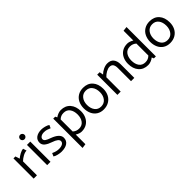

<svg xmlns="http://www.w3.org/2000/svg" viewBox="173 -1873 3259 3259"><g transform="rotate(-45 1802.5 -243.0)"><path d="M314 -422 295 -485Q260 -485 214 -460Q168 -435 135 -407L110 -485H63V0H142V-334Q176 -369 225 -395.5Q274 -422 314 -422Z M480 -635Q480 -657 464 -673Q448 -689 426 -689Q403 -689 388 -673.5Q373 -658 373 -635Q373 -612 388 -597Q403 -582 426 -582Q448 -582 464 -597.5Q480 -613 480 -635ZM387 -485V0H467V-485Z M722 13Q816 13 866.5 -24Q917 -61 917 -128Q917 -222 754 -282Q700 -300 671 -319Q642 -338 641 -364Q641 -395 669.5 -414.5Q698 -434 743 -434Q780 -434 809 -425Q838 -416 871 -401L896 -455Q870 -474 824.5 -486Q779 -498 745 -498Q661 -498 612.5 -461.5Q564 -425 564 -361Q564 -308 608 -274Q652 -240 722 -217Q842 -177 842 -123Q842 -89 810 -70Q778 -51 723 -51Q660 -51 592 -85L567 -28Q594 -9 641 2Q688 13 722 13Z M1441 -241Q1441 -167 1412.5 -109.5Q1384 -52 1331.5 -19.5Q1279 13 1208 13Q1155 13 1097 -24V208L1018 219V-485H1065L1082 -451Q1112 -473 1146 -485.5Q1180 -498 1210 -498Q1318 -498 1379.5 -427.5Q1441 -357 1441 -241ZM1361 -240Q1361 -326 1322.5 -378.5Q1284 -431 1211 -431Q1175 -431 1148 -420Q1121 -409 1097 -386V-97Q1121 -76 1148 -65Q1175 -54 1210 -54Q1282 -54 1321 -106Q1360 -158 1361 -240Z M1736 13Q1666 13 1614 -19.5Q1562 -52 1534.5 -110.5Q1507 -169 1507 -244Q1508 -318 1536.5 -375.5Q1565 -433 1619 -465.5Q1673 -498 1745 -498Q1854 -498 1916 -428.5Q1978 -359 1978 -241Q1978 -167 1948.5 -109.5Q1919 -52 1864 -19.5Q1809 13 1736 13ZM1897 -240Q1897 -326 1857 -378.5Q1817 -431 1744 -431Q1672 -431 1630 -378.5Q1588 -326 1587 -245Q1587 -160 1627 -107Q1667 -54 1740 -54Q1812 -54 1854 -106.5Q1896 -159 1897 -240Z M2314 -432Q2361 -432 2381 -402Q2401 -372 2401 -318V-1H2480V-329Q2480 -407 2442.5 -453.5Q2405 -500 2328 -500Q2282 -500 2231 -476Q2180 -452 2145 -416L2132 -485H2073V0H2152V-344Q2187 -382 2232.5 -407Q2278 -432 2314 -432Z M2997 0H2949L2934 -37Q2904 -13 2869 0Q2834 13 2803 13Q2695 13 2633.5 -57.5Q2572 -128 2572 -245Q2572 -319 2600.5 -376.5Q2629 -434 2681.5 -466Q2734 -498 2805 -498Q2831 -498 2860.5 -488Q2890 -478 2917 -461V-696L2997 -705ZM2917 -101V-388Q2869 -431 2803 -431Q2731 -431 2692 -379.5Q2653 -328 2652 -246Q2652 -159 2690.5 -106.5Q2729 -54 2802 -54Q2838 -54 2865.5 -65.5Q2893 -77 2917 -101Z M3331 13Q3261 13 3209 -19.5Q3157 -52 3129.5 -110.5Q3102 -169 3102 -244Q3103 -318 3131.5 -375.5Q3160 -433 3214 -465.5Q3268 -498 3340 -498Q3449 -498 3511 -428.5Q3573 -359 3573 -241Q3573 -167 3543.5 -109.5Q3514 -52 3459 -19.5Q3404 13 3331 13ZM3492 -240Q3492 -326 3452 -378.5Q3412 -431 3339 -431Q3267 -431 3225 -378.5Q3183 -326 3182 -245Q3182 -160 3222 -107Q3262 -54 3335 -54Q3407 -54 3449 -106.5Q3491 -159 3492 -240Z"/></g></svg>

Font: Catamaran
Style: Regular
Weight: 400
Designer: Pria Ravichandran
Version: Version 1.000;PS 001.000;hotconv 1.0.70;makeotf.lib2.5.58329